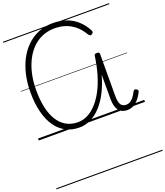

<svg xmlns="http://www.w3.org/2000/svg" viewBox="-252 -1181 1591 1847"><g transform="rotate(-20 543.5 -257.5)"><path d="M413 17Q335 17 274 -15Q213 -47 170.5 -108.5Q128 -170 105.5 -259Q83 -348 83 -461Q83 -544 97 -616.5Q111 -689 137.5 -751Q164 -813 202 -862Q240 -911 287.5 -945Q335 -979 391 -997Q447 -1015 511 -1015Q585 -1015 646 -994Q707 -973 755 -931Q803 -889 838 -825Q845 -814 844 -804Q843 -794 831 -786Q818 -778 810 -782Q802 -786 794 -797Q761 -853 718.5 -889.5Q676 -926 624 -944Q572 -962 510 -962Q456 -962 407 -946Q358 -930 317 -899Q276 -868 244 -824Q212 -780 189 -724Q166 -668 154 -602Q142 -536 142 -462Q142 -360 160 -280.5Q178 -201 213.5 -146.5Q249 -92 300 -64Q351 -36 417 -36Q469 -36 517 -60.5Q565 -85 608 -132Q651 -179 686 -245.5Q721 -312 746 -396.5Q771 -481 785 -580Q785 -591 791.5 -595.5Q798 -600 811 -600Q826 -600 832.5 -595.5Q839 -591 839 -581L838 -154Q838 -122 842 -99Q846 -76 855 -62Q864 -48 877.5 -41.5Q891 -35 910 -35Q931 -35 949.5 -45.5Q968 -56 985.5 -78Q1003 -100 1019 -133Q1025 -143 1033 -144.5Q1041 -146 1052 -140Q1062 -135 1064.5 -128Q1067 -121 1063 -111Q1048 -80 1030 -56Q1012 -32 992.5 -16Q973 0 950.5 8.5Q928 17 905 17Q864 17 837 -1Q810 -19 797.5 -55Q785 -91 785 -145V-388Q760 -296 722 -221Q684 -146 636 -93Q588 -40 531.5 -11.5Q475 17 413 17ZM0 490H1087V500H0ZM0 -20H1087V0H0ZM0 -505H1087V-500H0ZM0 -1010H1087V-1000H0Z"/></g></svg>

Font: Playwrite PE Guides
Style: Regular
Weight: 400
Designer: Veronika Burian, José Scaglione
Foundry: TypeTogether
Version: Version 1.003